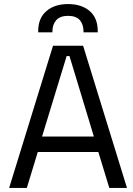

<svg xmlns="http://www.w3.org/2000/svg" viewBox="-20 -925 654 945"><path d="M112 0H25L241 -700H389L605 0H518L464 -177H166ZM308 -649 187 -253H442L322 -649ZM238 -766H168V-772Q168 -836 209 -871Q249 -905 315 -905Q381 -905 421 -871Q461 -837 461 -772V-766H391V-771Q391 -804 373 -826Q354 -847 315 -847Q276 -847 257 -826Q238 -804 238 -771Z"/></svg>

Font: Rilu
Style: Regular
Weight: 500
Designer: Alí Sinisterra
Foundry: Alí Sinisterra
Version: 0.1